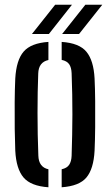

<svg xmlns="http://www.w3.org/2000/svg" viewBox="-20 -784 464 811"><path d="M44.5 -147.5Q43 -184.5 42.2 -239.5Q41.5 -294.5 42 -351.8Q42.5 -409 44.5 -452.5Q49 -530.5 80 -566.2Q111 -602 184.5 -607V-530.5Q143 -521.5 141.5 -473.5Q138.5 -398.5 138.5 -307Q138.5 -215.5 142 -126.5Q143.5 -78 184.5 -69V7Q110.5 2 79.5 -34.2Q48.5 -70.5 44.5 -147.5ZM240.5 7V-69Q263 -74 272.2 -88Q281.5 -102 282.5 -125.5Q285.5 -215.5 285.8 -299.8Q286 -384 282.5 -475Q281.5 -499.5 272 -513Q262.5 -526.5 240.5 -531V-607Q315 -602 345.2 -565.2Q375.5 -528.5 379.5 -452.5Q381.5 -412 382 -357.5Q382.5 -303 382 -247.2Q381.5 -191.5 379.5 -147.5Q375.5 -70.5 345 -34.2Q314.5 2 240.5 7ZM115 -640.5 213 -764H284L186.5 -640.5ZM242.5 -640.5 340.5 -764H412L314 -640.5Z"/></svg>

Font: Big Shoulders Stencil Text SemiBold
Style: Regular
Weight: 600
Designer: Patric King
Foundry: XO Type Co
Version: Version 1.000